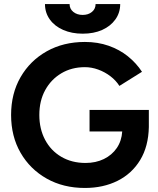

<svg xmlns="http://www.w3.org/2000/svg" viewBox="-20 -920 783 952"><path d="M401 12Q294 12 211.5 -34.5Q129 -81 82 -162.5Q35 -244 35 -350Q35 -456 82 -537.5Q129 -619 211.5 -665.5Q294 -712 401 -712Q465 -712 519 -693Q573 -674 614.5 -640.5Q656 -607 684 -564L572 -494Q555 -521 527.5 -542Q500 -563 467 -575Q434 -587 401 -587Q335 -587 284 -556.5Q233 -526 204 -473Q175 -420 175 -350Q175 -281 203.5 -227Q232 -173 284 -142.5Q336 -112 404 -112Q455 -112 495 -131.5Q535 -151 559 -186Q583 -221 586 -268H424V-375H718V-290Q716 -194 675 -126.5Q634 -59 563 -23.5Q492 12 401 12ZM390 -753Q336 -753 293.5 -771.5Q251 -790 227 -823.5Q203 -857 203 -900H325Q325 -876 343.5 -861Q362 -846 390 -846Q418 -846 436 -861Q454 -876 454 -900H576Q576 -857 552 -823.5Q528 -790 486.5 -771.5Q445 -753 390 -753Z"/></svg>

Font: Figtree Light
Style: Bold
Weight: 700
Version: Version 2.002